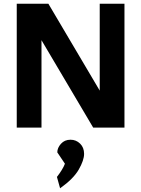

<svg xmlns="http://www.w3.org/2000/svg" viewBox="-20 -686 759 1032"><path d="M70 0V-666H240L516 -199V-666H649V0H481L203 -470V0ZM303 326 286 265Q300 247 311.5 228.5Q323 210 329 194L288 133Q288 109 307.5 87Q327 65 359 65Q389 65 410.5 86Q432 107 432 141Q432 175 403.5 225Q375 275 303 326Z"/></svg>

Font: Secular One
Style: Regular
Weight: 400
Designer: Michal Sahar
Foundry: Hagilda
Version: Version 1.002; ttfautohint (v1.8.4.7-5d5b);gftools[0.9.29]